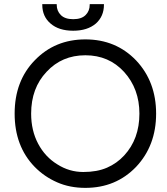

<svg xmlns="http://www.w3.org/2000/svg" viewBox="-20 -901 811 931"><path d="M394 10Q318 10 257 -17Q195 -44 148 -92Q51 -192 51 -350Q51 -508 148 -608Q246 -710 394 -710Q542 -710 640 -608Q737 -505 737 -350Q737 -195 640 -92Q542 10 394 10ZM258 -104Q316 -67 384 -67Q451 -67 499 -88Q547 -109 582 -147Q656 -227 656 -350Q656 -470 582 -552Q508 -633 394 -633Q280 -633 206 -553Q131 -474 131 -350Q131 -268 165 -204Q199 -140 258 -104ZM484 -878Q484 -822 445 -787Q404 -752 335 -752Q265 -752 225 -787Q185 -821 185 -878V-881H255V-878Q255 -848 275 -828Q295 -808 335 -808Q375 -808 395 -828Q415 -848 415 -878V-881H484Z"/></svg>

Font: Rilu
Style: Regular
Weight: 500
Designer: Alí Sinisterra
Foundry: Alí Sinisterra
Version: 0.1